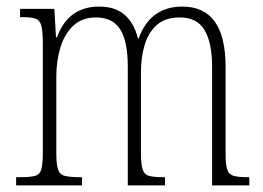

<svg xmlns="http://www.w3.org/2000/svg" viewBox="-20 -563 800 583"><path d="M29 0V-25H42Q72 -25 86.5 -29Q101 -33 105.5 -49Q110 -65 110 -100V-433Q110 -468 105.5 -485Q101 -502 87.5 -506.5Q74 -511 46 -511H41V-536H145L150 -450H153Q171 -498 203 -520.5Q235 -543 281 -543Q330 -543 358.5 -518Q387 -493 399 -446H401Q436 -543 534 -543Q665 -543 665 -360V-96Q665 -63 670 -48Q675 -33 689.5 -29Q704 -25 733 -25H737V0H624V-361Q624 -432 601.5 -471Q579 -510 526 -510Q482 -510 456.5 -487.5Q431 -465 419.5 -427.5Q408 -390 408 -345V-99Q408 -65 413 -49Q418 -33 432.5 -29Q447 -25 475 -25H481V0H368V-361Q368 -436 345.5 -473Q323 -510 271 -510Q229 -510 202.5 -485Q176 -460 163.5 -419Q151 -378 151 -331V-99Q151 -65 156 -49Q161 -33 176.5 -29Q192 -25 222 -25H229V0Z"/></svg>

Font: Noto Serif Sinhala Condensed ExtraLight
Style: Regular
Weight: 200
Width: 3
Designer: Jelle Bosma - Monotype Design Team
Foundry: Monotype Imaging Inc.
Version: Version 2.007; ttfautohint (v1.8.4.7-5d5b)